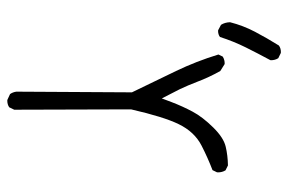

<svg xmlns="http://www.w3.org/2000/svg" viewBox="-155 -675 810 540"><g transform="rotate(90 250.0 -405.0)"><path d="M66.4 -613.3Q77.1 -613.3 84 -618.7Q96.2 -656.7 113.3 -691.2Q130.4 -725.6 148.9 -759.8Q149.4 -760.7 149.4 -761.7Q149.4 -773.9 143.6 -782.7L129.4 -789.6Q127.9 -790 127 -790Q115.2 -790 107.9 -784.2Q86.9 -750.5 69.3 -717Q51.8 -683.6 42.5 -647Q43 -632.3 49.8 -621.6L64.5 -613.8Q65.4 -613.3 66.4 -613.3ZM262.7 -20.5Q273.9 -20.5 281.7 -25.9L288.6 -40L287.6 -368.7Q308.6 -460.4 329.1 -502.4Q350.6 -546.9 389.6 -566.9Q422.9 -584 458.5 -597.7L464.4 -609.9Q464.8 -611.3 464.8 -612.8Q464.8 -625 459 -634.3L445.3 -641.1Q417 -640.6 392.6 -634.8Q367.2 -628.9 338.4 -599.6Q308.6 -569.3 293.9 -541.5Q278.8 -513.2 267.1 -482.4L256.8 -455.1Q236.8 -493.2 231 -505.4Q219.7 -529.3 210.4 -553.7Q197.8 -587.4 179.7 -619.6L160.2 -631.8Q158.7 -631.8 156.7 -631.8Q154.8 -631.8 151.4 -631.3Q144.5 -629.9 139.2 -626.5L133.3 -614.3Q152.3 -552.2 179.7 -495.1L239.7 -371.1L237.8 -45.9Q239.3 -35.6 244.6 -28.3L260.3 -21Q261.7 -20.5 262.7 -20.5Z"/></g></svg>

Font: NaikaiFont
Style: ExtraLight
Weight: 200
Version: Version 1.89